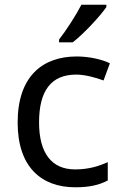

<svg xmlns="http://www.w3.org/2000/svg" viewBox="-20 -786 520 816"><path d="M432 -756V-766H326C303 -721 260 -655 231 -618V-606H289C336 -642 407 -719 432 -756ZM300 10C361 10 402 0 438 -19V-97C401 -80 357 -66 299 -66C198 -66 146 -137 146 -266C146 -400 197 -469 304 -469C341 -469 388 -456 420 -444L447 -517C415 -533 360 -546 306 -546C162 -546 55 -463 55 -265C55 -75 157 10 300 10Z"/></svg>

Font: Noto Sans Bhaiksuki
Style: Regular
Weight: 400
Designer: Monotype Design Team
Foundry: Monotype Imaging Inc.
Version: Version 2.002